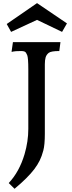

<svg xmlns="http://www.w3.org/2000/svg" viewBox="-20 -1016 457 1225"><path d="M36.1 151.4Q103.5 79.6 136.7 -32.2Q160.6 -113.8 160.6 -193.4V-574.7Q160.6 -646 153.6 -664.1Q146.5 -682.1 138.4 -686.3Q130.4 -690.4 115.7 -690.4Q76.7 -690.4 59.1 -686.5Q59.6 -686 59.6 -685.1L53.7 -685.5L62.5 -747.1H365.7L358.4 -690.4Q305.2 -690.4 290.5 -678.5Q275.9 -666.5 271 -649.7Q266.1 -632.8 266.1 -605.5V-162.1Q266.1 -91.8 256.3 -55.4Q246.6 -19 233.4 7.8Q220.2 34.7 198.7 63.5Q156.7 118.7 72.8 188.5L36.1 152.3ZM22.9 -862.8 216.3 -996.1 407.2 -866.7 376 -812.5 216.3 -889.2Q216.3 -889.2 50.8 -812.5Z"/></svg>

Font: HeadlandOne
Style: Regular
Weight: 400
Designer: Gary Lonergan
Foundry: Sorkin Type Co.
Version: Version 1.002